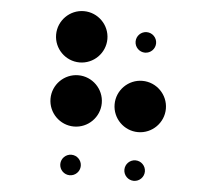

<svg xmlns="http://www.w3.org/2000/svg" viewBox="-48 -703 846 746"><g transform="rotate(5 375.0 -330.0)"><path d="M150 -550C150 -495 195 -450 250 -450C305 -450 350 -495 350 -550C350 -605 305 -650 250 -650C195 -650 150 -605 150 -550ZM150 -300C150 -245 195 -200 250 -200C305 -200 350 -245 350 -300C350 -355 305 -400 250 -400C195 -400 150 -355 150 -300ZM210 -50C210 -28 228 -10 250 -10C272 -10 290 -28 290 -50C290 -72 272 -90 250 -90C228 -90 210 -72 210 -50ZM460 -550C460 -528 478 -510 500 -510C522 -510 540 -528 540 -550C540 -572 522 -590 500 -590C478 -590 460 -572 460 -550ZM400 -300C400 -245 445 -200 500 -200C555 -200 600 -245 600 -300C600 -355 555 -400 500 -400C445 -400 400 -355 400 -300ZM460 -50C460 -28 478 -10 500 -10C522 -10 540 -28 540 -50C540 -72 522 -90 500 -90C478 -90 460 -72 460 -50Z"/></g></svg>

Font: APH Braille Shadows
Style: Regular
Weight: 400
Designer: M R Gray
Version: Version 1.1